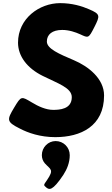

<svg xmlns="http://www.w3.org/2000/svg" viewBox="-20 -860 712 1225"><path d="M364 -840C231 -840 95 -742 95 -588C95 -502 153 -425 252 -376C350 -327 438 -300 438 -240C438 -163 360 -159 319 -159C273 -159 223 -182 184 -206C116 -246 116 -250 70 -173C24 -96 20 -83 106 -40C159 -12 237 15 333 15C494 15 644 -54 644 -251C644 -359 543 -437 451 -476C357 -516 279 -549 279 -595C279 -640 313 -669 377 -669C420 -669 461 -655 492 -641C544 -617 545 -614 582 -687C619 -760 621 -770 548 -801C503 -821 439 -840 364 -840ZM335 40C385 40 425 80 425 130C425 177 408 219 384 256C314 361 294 351 275 336C256 320 258 321 280 289C327 220 302 222 266 182C254 168 247 150 247 130C247 80 287 40 335 40Z"/></svg>

Font: Hussar Print
Style: Bold
Weight: 700
Foundry: Cannot Into Space Fonts
Version: Version 2.00